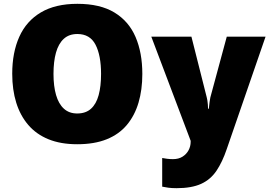

<svg xmlns="http://www.w3.org/2000/svg" viewBox="-20 -745 1410 1005"><path d="M725 -358Q725 -275 705 -207.5Q685 -140 644 -91Q603 -42 538.5 -16Q474 10 384 10Q298 10 234 -16Q170 -42 128 -91Q86 -140 65 -207.5Q44 -275 44 -359Q44 -470 81 -552.5Q118 -635 194 -680Q270 -725 385 -725Q504 -725 579 -679.5Q654 -634 689.5 -551.5Q725 -469 725 -358ZM260 -358Q260 -294 273.5 -247.5Q287 -201 314.5 -176Q342 -151 384 -151Q429 -151 456.5 -176Q484 -201 496.5 -247.5Q509 -294 509 -358Q509 -455 480 -511Q451 -567 385 -567Q341 -567 313.5 -541.5Q286 -516 273 -469.5Q260 -423 260 -358ZM772 -553H982L1062 -236Q1064 -230 1065.5 -219.5Q1067 -209 1068 -198Q1069 -187 1069 -176H1073Q1075 -196 1077 -211Q1079 -226 1081 -235L1167 -553H1370L1167 35Q1144 103 1113 149Q1082 195 1032.5 217.5Q983 240 904 240Q879 240 861 237.5Q843 235 829 232V82Q839 84 854 86Q869 88 885 88Q915 88 935.5 75Q956 62 967 41.5Q978 21 978 -3V-8Z"/></svg>

Font: Noto Sans Display Black
Style: Regular
Weight: 900
Designer: Monotype Design Team
Foundry: Monotype Imaging Inc.
Version: Version 2.003